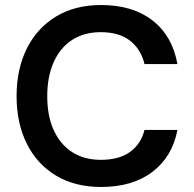

<svg xmlns="http://www.w3.org/2000/svg" viewBox="-20 -732 772 764"><path d="M382 12Q278 12 202.5 -33.5Q127 -79 86.5 -160.5Q46 -242 46 -349Q46 -457 86.5 -538.5Q127 -620 202.5 -666Q278 -712 382 -712Q508 -712 587 -650.5Q666 -589 686 -477H555Q541 -536 497.5 -570Q454 -604 381 -604Q315 -604 267.5 -573.5Q220 -543 194 -485.5Q168 -428 168 -349Q168 -270 194 -213.5Q220 -157 267.5 -126.5Q315 -96 381 -96Q454 -96 497.5 -127.5Q541 -159 555 -215H686Q666 -109 587 -48.5Q508 12 382 12Z"/></svg>

Font: DM Sans 16pt SemiBold
Style: Regular
Weight: 600
Version: Version 4.004;gftools[0.9.30]